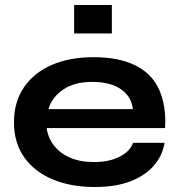

<svg xmlns="http://www.w3.org/2000/svg" viewBox="-20 -737 718 769"><path d="M513 -165H639Q631 -114 596.5 -74Q562 -34 503 -11Q444 12 359 12Q264 12 191 -18.5Q118 -49 77 -107Q36 -165 36 -247Q36 -329 76 -387.5Q116 -446 187.5 -477Q259 -508 355 -508Q453 -508 518 -477Q583 -446 612.5 -388Q642 -330 642 -250Q642 -237 641 -224H167Q172 -186 195.5 -155Q219 -124 259.5 -106Q300 -88 356 -88Q418 -88 459.5 -109.5Q501 -131 513 -165ZM349 -409Q277 -409 232 -377.5Q187 -346 174 -300H512Q507 -350 464.5 -379.5Q422 -409 349 -409ZM428 -717V-603H277V-717Z"/></svg>

Font: Syne Modified
Style: Bold
Weight: 700
Designer: Lucas Descroix
Foundry: Bonjour Monde
Version: Version 2.200